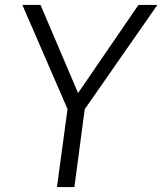

<svg xmlns="http://www.w3.org/2000/svg" viewBox="-20 -762 661 782"><path d="M544 -742 298 -383 145 -742H71L255 -318L212 0H283L325 -317L621 -742Z"/></svg>

Font: Cheyenne Sans Light
Style: Italic
Weight: 300
Italic angle: -8.13011°
Designer: The Public Sans project authors (U.S. Web Design System), Libre Franklin designed by Pablo Impallari and Rodrigo Fuenzal
Foundry: The Cheyenne Sans Project Authors
Version: Version 2.007